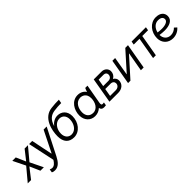

<svg xmlns="http://www.w3.org/2000/svg" viewBox="244 -2121 3718 3718"><g transform="rotate(-45 2103.0 -262.0)"><path d="M-28 0H63L224 -207H228L319 0H413L285 -263L286 -267L497 -520H406L252 -324H249L163 -520H69L193 -268V-264Z M525 196C623 196 683 123 734 23L1010 -520H926L710 -86H703L614 -520H529L646 28C611 86 571 125 523 125C504 125 486 120 464 110L453 178C474 193 505 196 525 196Z M1240 6C1392 6 1506 -139 1506 -309C1506 -452 1412 -524 1306 -524C1230 -524 1164 -483 1118 -423C1159 -559 1231 -614 1335 -629C1410 -640 1456 -641 1530 -642L1544 -720C1464 -720 1413 -716 1331 -707C1085 -679 1024 -396 1024 -236C1024 -80 1101 6 1240 6ZM1245 -68C1162 -68 1107 -129 1107 -225C1107 -350 1186 -455 1290 -455C1375 -455 1427 -394 1427 -302C1427 -183 1354 -68 1245 -68Z M2058 5C2078 5 2093 4 2112 1L2123 -65C2111 -62 2100 -61 2087 -61C2059 -61 2049 -77 2058 -127L2128 -520H2066C2054 -495 2043 -466 2036 -440C2000 -495 1940 -528 1863 -528C1702 -528 1607 -373 1607 -222C1607 -88 1697 4 1818 4C1881 4 1936 -19 1979 -59C1986 -18 2012 5 2058 5ZM1866 -456C1910 -456 2009 -432 2009 -298C2009 -190 1954 -68 1835 -68C1744 -68 1688 -129 1688 -228C1688 -338 1747 -456 1866 -456Z M2209 0H2449C2557 0 2632 -65 2632 -161C2632 -205 2609 -241 2569 -263C2622 -292 2649 -340 2649 -397C2649 -462 2595 -520 2514 -520H2299ZM2297 -70 2325 -231H2472C2525 -231 2553 -198 2553 -160C2553 -104 2507 -70 2452 -70ZM2337 -299 2363 -450H2501C2545 -450 2569 -420 2569 -385C2569 -339 2538 -299 2480 -299Z M2719 0H2784L3135 -391H3139L3070 0H3146L3237 -520H3163L2824 -141H2820L2885 -520H2809Z M3324 -450H3482L3404 0H3480L3558 -450H3716L3728 -520H3336Z M3952 5C4030 5 4104 -27 4155 -88L4106 -132C4074 -95 4020 -68 3963 -68C3867 -68 3809 -136 3809 -227V-228C3852 -222 3897 -217 3942 -217C4069 -217 4182 -260 4182 -373C4182 -458 4123 -523 3998 -523C3842 -523 3729 -381 3729 -217C3729 -90 3817 5 3952 5ZM3816 -289C3837 -385 3906 -450 3986 -450C4071 -450 4101 -415 4101 -368C4101 -312 4027 -280 3927 -280C3891 -280 3852 -283 3816 -289Z"/></g></svg>

Font: Fixel Text 20240404
Style: Italic
Weight: 400
Width: 4
Italic angle: -10°
Designer: AlfaBravo + MacPaw
Foundry: Kyrylo Tkachov, Marchela Mozhyna, Serhii Makarenko, Maria Weinstein, Zakhar Kryvoshyya
Version: Version 1.211;Glyphs 3.2 (3225)